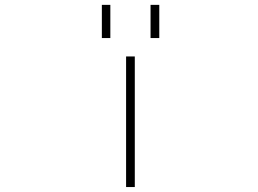

<svg xmlns="http://www.w3.org/2000/svg" viewBox="-20 -752 1040 774"><path d="M390.6 -598.6V-732.4H424.8V-598.6ZM586.9 -598.6V-732.4H622.1V-598.6ZM488.3 2V-524.4H523.4V2Z"/></svg>

Font: Gen Shin Gothic Monospace ExtraLight
Style: Regular
Weight: 200
Designer: [Source Han Sans]
Ryoko NISHIZUKA  (kana & ideographs); Paul D. Hunt (Latin, Greek & Cyrillic); Wenlong ZHANG  (bopomofo
Version: Version 1.002.20150607